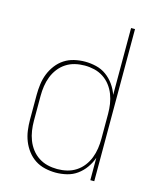

<svg xmlns="http://www.w3.org/2000/svg" viewBox="-112 -812 724 896"><g transform="rotate(15 250.0 -363.5)"><path d="M243 8Q217 8 191 2Q165 -4 143.5 -18Q122 -32 106 -53Q90 -74 80.5 -98Q71 -122 67.5 -148Q64 -174 64 -200V-320Q64 -346 67.5 -372Q71 -398 80.5 -422Q90 -446 106 -467Q122 -488 143.5 -502Q165 -516 191 -522Q217 -528 243 -528Q270 -528 297 -521.5Q324 -515 346 -499Q368 -483 384 -460.5Q400 -438 409 -412V-735H428V0H409V-108Q400 -82 384 -59.5Q368 -37 346 -21Q324 -5 297 1.5Q270 8 243 8ZM246 -10Q270 -10 293 -15.5Q316 -21 336 -34Q356 -47 370.5 -66Q385 -85 393.5 -107Q402 -129 405.5 -152.5Q409 -176 409 -200V-320Q409 -344 405.5 -367.5Q402 -391 393.5 -413Q385 -435 370.5 -454Q356 -473 336 -486Q316 -499 293 -504.5Q270 -510 246 -510Q222 -510 199 -504.5Q176 -499 156 -486Q136 -473 121.5 -454Q107 -435 98.5 -413Q90 -391 86.5 -367.5Q83 -344 83 -320V-200Q83 -176 86.5 -152.5Q90 -129 98.5 -107Q107 -85 121.5 -66Q136 -47 156 -34Q176 -21 199 -15.5Q222 -10 246 -10Z"/></g></svg>

Font: Iosevka Term Curly Thin
Style: Regular
Weight: 100
Designer: Belleve Invis
Foundry: Belleve Invis
Version: Version 32.3.0